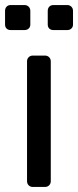

<svg xmlns="http://www.w3.org/2000/svg" viewBox="-33 -740 309 760"><path d="M97 0Q87 0 80.5 -6.5Q74 -13 74 -23V-497Q74 -507 80.5 -513.5Q87 -520 97 -520H145Q155 -520 161.5 -513.5Q168 -507 168 -497V-23Q168 -13 161.5 -6.5Q155 0 145 0ZM179 -621Q168 -621 162 -627Q156 -633 156 -643V-697Q156 -707 162 -713.5Q168 -720 179 -720H233Q243 -720 249.5 -713.5Q256 -707 256 -697V-643Q256 -633 249.5 -627Q243 -621 233 -621ZM9 -621Q-1 -621 -7 -627Q-13 -633 -13 -643V-697Q-13 -707 -7 -713.5Q-1 -720 9 -720H64Q74 -720 80.5 -713.5Q87 -707 87 -697V-643Q87 -633 80.5 -627Q74 -621 64 -621Z"/></svg>

Font: Rubik Light
Style: Regular
Weight: 400
Version: Version 2.101